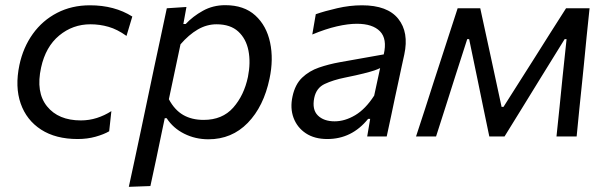

<svg xmlns="http://www.w3.org/2000/svg" viewBox="-20 -528 2350 743"><path d="M280.5 10Q195.5 10 139 -26.5Q82.5 -63 60 -127.5Q37.5 -192 55 -276Q69.5 -344.5 107 -396.8Q144.5 -449 201 -478.2Q257.5 -507.5 328 -507.5Q423 -507.5 492 -464L469.5 -389Q434 -414.5 400 -424.2Q366 -434 330 -434Q261.5 -434 209 -390.5Q156.5 -347 139 -266.5Q118 -171 162 -116.5Q206 -62 293 -62Q325 -62 354.8 -71.5Q384.5 -81 411 -98L402.5 -20Q382 -8 350 1Q318 10 280.5 10Z M478.5 195Q490.5 140 501.8 87.2Q513 34.5 526 -26.5L577 -269Q587.5 -317 599.8 -375.2Q612 -433.5 625.5 -496L701.5 -501L689.5 -435H698.5Q726 -464.5 765 -486.2Q804 -508 851.5 -508Q924.5 -508 968 -468.2Q1011.5 -428.5 1025.2 -363.5Q1039 -298.5 1023 -223.5Q1000.5 -116 938.8 -52.5Q877 11 786.5 11Q736 11 693 -10.5Q650 -32 625 -70.5H617.5L607.5 -23Q595.5 35 584.8 86Q574 137 562 192ZM768 -64Q840.5 -64 882.5 -111.5Q924.5 -159 939.5 -230.5Q950.5 -285.5 941.5 -331.8Q932.5 -378 902 -406Q871.5 -434 818 -434Q780 -434 745.2 -413.8Q710.5 -393.5 678.5 -356.5L633.5 -144Q655.5 -102.5 688.8 -83.2Q722 -64 768 -64Z M1246.5 10Q1197 10 1163.5 -12.2Q1130 -34.5 1116 -72Q1102 -109.5 1112 -155Q1122 -201.5 1149.2 -227.5Q1176.5 -253.5 1214.2 -266.5Q1252 -279.5 1293.5 -287L1465 -317.5Q1479 -377.5 1450.5 -406.8Q1422 -436 1361 -436Q1327 -436 1283.5 -426Q1240 -416 1188.5 -394.5L1202 -473Q1236 -485 1284.8 -496.2Q1333.5 -507.5 1381 -507.5Q1479.5 -507.5 1521.2 -455.2Q1563 -403 1544.5 -317Q1539.5 -294.5 1533.8 -268.2Q1528 -242 1521.5 -210.5L1508.5 -150.5Q1501.5 -117.5 1493.8 -80.5Q1486 -43.5 1476.5 0H1401L1412.5 -68H1404.5Q1341.5 10 1246.5 10ZM1275 -58.5Q1314.5 -58.5 1354.5 -82.2Q1394.5 -106 1428 -158L1451 -264.5Q1442 -260 1428 -255.2Q1414 -250.5 1387.5 -243.8Q1361 -237 1314 -227.5Q1269.5 -218.5 1236.8 -203.2Q1204 -188 1196 -149Q1187 -104 1210 -81.2Q1233 -58.5 1275 -58.5Z M1590 0Q1608 -54.5 1625 -107Q1642 -159.5 1658.5 -211.5L1680.5 -279Q1698 -333 1715.8 -387.8Q1733.5 -442.5 1751 -496H1838.5Q1849 -448 1859.5 -399.2Q1870 -350.5 1880.5 -302.5L1921 -114.5H1928.5L2047.5 -302Q2078.5 -351 2109.2 -399.8Q2140 -448.5 2170.5 -496H2261.5Q2256 -443.5 2250.2 -387.2Q2244.5 -331 2239.5 -277.5L2232.5 -208.5Q2227 -157.5 2221.8 -105Q2216.5 -52.5 2211.5 0H2133.5Q2139.5 -57 2145.5 -115.2Q2151.5 -173.5 2157 -230L2172.5 -376.5H2165L2068.5 -220.5Q2034.5 -165.5 2000.8 -110.5Q1967 -55.5 1932.5 0H1873.5Q1862 -55 1850.5 -110.5Q1839 -166 1828 -220L1795.5 -376.5H1788L1741.5 -232Q1723 -173.5 1704.5 -115.5Q1686 -57.5 1667.5 0Z"/></svg>

Font: Commissioner
Style: Italic
Weight: 400
Italic angle: -12°
Designer: Kostas Bartsokas
Foundry: Kostas Bartsokas
Version: Version 1.000; ttfautohint (v1.8.3)